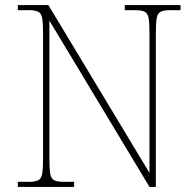

<svg xmlns="http://www.w3.org/2000/svg" viewBox="-20 -734 771 754"><path d="M50 0V-20H93Q118 -20 130 -26Q142 -32 145.5 -51Q149 -70 149 -108V-606Q149 -645 145.5 -663.5Q142 -682 130 -688Q118 -694 93 -694H50V-714H170L567 -55V-606Q567 -645 563.5 -663.5Q560 -682 548 -688Q536 -694 511 -694H470V-714H689V-694H648Q623 -694 611 -688Q599 -682 595.5 -663.5Q592 -645 592 -606V0H567L174 -653V-108Q174 -70 177.5 -51Q181 -32 193 -26Q205 -20 230 -20H271V0Z"/></svg>

Font: Noto Serif Thai Thin
Style: Regular
Weight: 250
Version: Version 2.001